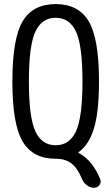

<svg xmlns="http://www.w3.org/2000/svg" viewBox="-20 -760 540 931"><path d="M348.6 -606.4Q317.4 -673.8 250 -673.8Q182.6 -673.8 151.4 -606.4Q120.1 -539.1 120.1 -365.2Q120.1 -191.4 151.4 -123.5Q182.6 -55.7 250 -55.7Q317.4 -55.7 348.6 -123.5Q379.9 -191.4 379.9 -365.2Q379.9 -539.1 348.6 -606.4ZM250 9.8Q139.6 9.8 89.8 -73.7Q40 -157.2 40 -365.2Q40 -573.2 89.8 -656.7Q139.6 -740.2 250 -740.2Q360.4 -740.2 410.2 -656.7Q460 -573.2 460 -365.2Q460 -216.8 435.5 -137.2Q411.1 -57.6 361.3 -22.5Q360.4 -21.5 360.4 -20Q360.4 -18.6 361.3 -18.6Q428.7 17.6 465.8 108.4Q471.7 124 462.4 137.2Q453.1 150.4 435.5 150.4Q417 150.4 400.9 138.2Q384.8 126 377.9 108.4Q356.4 55.7 326.7 32.7Q296.9 9.8 250 9.8Z"/></svg>

Font: Rounded Mgen+ 1mn regular
Style: Regular
Weight: 400
Designer: [Source Han Sans]
Ryoko NISHIZUKA  (kana & ideographs); Paul D. Hunt (Latin, Greek & Cyrillic); Wenlong ZHANG  (bopomofo
Version: Version 1.059.20150602